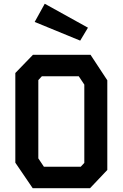

<svg xmlns="http://www.w3.org/2000/svg" viewBox="-20 -982 640 1002"><path d="M152 -696 60 -601V-133L150.5 0H450L540 -95V-563L452.5 -696ZM180 -155.5V-564L198.5 -584H391L420 -540.5V-132L401.5 -112H209ZM213.5 -962.5 161 -867.5 398.5 -770 439 -837.5Z"/></svg>

Font: Kode
Style: Regular
Weight: 400
Monospace: yes
Designer: Isa Ozler
Foundry: Kadena LLC
Version: Version 1.000;gftools[0.9.28]